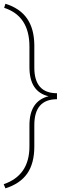

<svg xmlns="http://www.w3.org/2000/svg" viewBox="-20 -800 362 1035"><path d="M0 192.9Q138.7 145.5 138.7 -10.7V-124.5Q138.7 -255.4 241.7 -281.2Q138.7 -305.2 138.7 -438V-548.8Q138.7 -713.9 2.4 -757.8L9.3 -779.8Q87.4 -755.4 125.7 -700.4Q164.1 -645.5 165 -557.1V-435.5Q165 -297.4 287.1 -297.4V-265.1Q165 -265.1 165 -126V-10.3Q165 80.6 126.7 135.5Q88.4 190.4 9.3 215.3Z"/></svg>

Font: Roboto Thin
Style: Regular
Weight: 250
Designer: Google
Version: Version 2.134; 2016